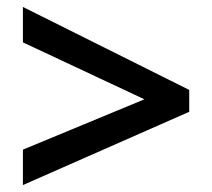

<svg xmlns="http://www.w3.org/2000/svg" viewBox="-20 -629 612 553"><path d="M46 -96V-198L396 -343L46 -507V-609L525 -370V-307Z"/></svg>

Font: Noto Sans Kannada SemiBold
Style: Regular
Weight: 600
Designer: Jelle Bosma - Monotype Design Team
Foundry: Monotype Imaging Inc.
Version: Version 2.005; ttfautohint (v1.8.4.7-5d5b)